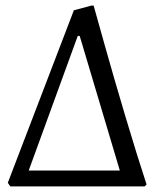

<svg xmlns="http://www.w3.org/2000/svg" viewBox="-20 -669 578 689"><path d="M308 -649H316Q325 -617 356.5 -504.5Q388 -392 430.5 -249.5Q473 -107 506 -7L499 0H17L8 -13L245 -632ZM410 -57 266 -540H259L83 -57Z"/></svg>

Font: Sahitya
Style: Regular
Weight: 400
Designer: Juan Pablo del Peral
Foundry: Juan Pablo del Peral (http://www.huertatipografica.com)
Version: Version 1.001;PS 001.000;hotconv 1.0.70;makeotf.lib2.5.58329